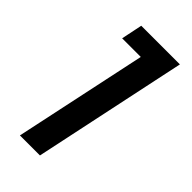

<svg xmlns="http://www.w3.org/2000/svg" viewBox="-167 -539 583 583"><g transform="rotate(45 124.0 -248.0)"><path d="M46 0 137 -428H57L71 -496H237L132 0Z"/></g></svg>

Font: Atkinson Hyperlegible
Style: Italic
Weight: 400
Italic angle: -12°
Designer: Elliott Scott, Megan Eiswerth, Linus Boman, Theodore Petrosky
Foundry: Braille Institute
Version: Version 1.006; ttfautohint (v1.8.3)